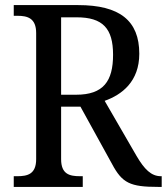

<svg xmlns="http://www.w3.org/2000/svg" viewBox="-20 -734 655 754"><path d="M34 0H305V-42H294C253 -42 220 -50 220 -109V-315H296L420 -90C460 -15 491 0 601 0H615V-42H612C574 -42 547 -69 516 -122L391 -338C459 -362 527 -414 527 -523C527 -653 450 -714 287 -714H34V-672H48C88 -672 122 -663 122 -604V-109C122 -50 88 -42 48 -42H34ZM279 -362H220V-666H281C384 -666 424 -622 424 -519C424 -415 386 -362 279 -362Z"/></svg>

Font: Noto Serif Bengali SemiCondensed
Style: Regular
Weight: 400
Width: 4
Designer: Juan Bruce, Universal Thirst, Indian Type Foundry and the Monotype Design Team.
Foundry: Monotype Imaging Inc.
Version: Version 2.003